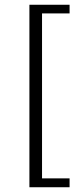

<svg xmlns="http://www.w3.org/2000/svg" viewBox="-20 -746 348 803"><path d="M103 37.1V-726.1H271V-689.9H155.8V0H271V37.1Z"/></svg>

Font: Acari Sans Light
Style: Regular
Weight: 300
Designer: Alfredo Marco Pradil and Stefan Peev
Foundry: Hanken Design Co.
Version: Version 1.045;January 11, 2019;FontCreator 11.5.0.2425 64-bi